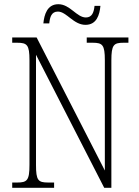

<svg xmlns="http://www.w3.org/2000/svg" viewBox="-20 -892 660 912"><path d="M386 -774C439 -774 453 -821 457 -864H429C426 -835 418 -809 388 -809C344 -809 313 -872 257 -872C204 -872 190 -822 186 -781H214C217 -810 224 -837 255 -837C296 -837 329 -774 386 -774ZM38 0H237V-25H209C161 -25 151 -35 151 -109V-632L475 0H509V-605C509 -679 520 -689 567 -689H590V-714H392V-689H420C467 -689 478 -679 478 -606V-82L154 -714H38V-689H61C109 -689 120 -679 120 -606V-109C120 -35 109 -25 61 -25H38Z"/></svg>

Font: Noto Serif Hebrew Condensed ExtraLight
Style: Regular
Weight: 200
Width: 3
Designer: Monotype Design Team
Foundry: Monotype Imaging Inc.
Version: Version 2.004